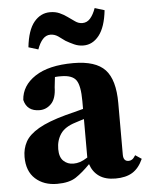

<svg xmlns="http://www.w3.org/2000/svg" viewBox="-53 -772 641 830"><g transform="rotate(-5 267.5 -356.5)"><path d="M415 14Q371 14 344 -5Q317 -24 306 -58Q273 -24 243.5 -4.5Q214 15 162 15Q104 15 67.5 -18Q31 -51 31 -113Q31 -149 47 -178.5Q63 -208 105 -232.5Q147 -257 224 -278Q244 -283 263 -288Q282 -293 301 -298V-332Q301 -399 284 -423Q267 -447 219 -447Q212 -447 206 -447Q200 -447 192 -446L187 -402Q186 -353 164.5 -331Q143 -309 114 -309Q59 -309 47 -359Q51 -421 110 -460Q169 -499 276 -499Q373 -499 414 -455Q455 -411 455 -310V-86Q455 -57 478 -57Q486 -57 493 -61.5Q500 -66 508 -79L535 -61Q517 -21 488.5 -3.5Q460 14 415 14ZM179 -134Q179 -99 196.5 -82.5Q214 -66 239 -66Q254 -66 268 -70.5Q282 -75 301 -87V-254Q291 -251 281.5 -248Q272 -245 263 -242Q217 -228 198 -200Q179 -172 179 -134ZM89 -584Q97 -658 125.5 -692.5Q154 -727 195 -727Q218 -727 236 -719Q254 -711 269 -700Q285 -689 299.5 -678.5Q314 -668 331 -668Q351 -668 365 -684Q379 -700 389 -728L431 -715Q423 -642 395 -606.5Q367 -571 327 -571Q306 -571 287 -579.5Q268 -588 251 -598Q237 -609 221.5 -619.5Q206 -630 188 -630Q169 -630 155 -614.5Q141 -599 131 -571Z"/></g></svg>

Font: Source Serif 4
Style: Bold
Weight: 700
Designer: Frank Grießhammer
Foundry: Adobe
Version: Version 4.005;hotconv 1.1.0;makeotfexe 2.6.0